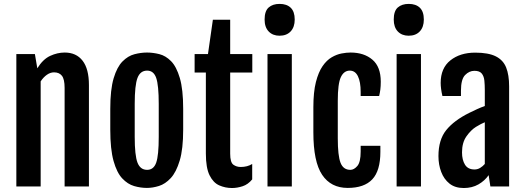

<svg xmlns="http://www.w3.org/2000/svg" viewBox="-20 -947 2667 975"><path d="M63 -672.4H157.2L169.4 -600.6V-600.1Q198.2 -646.5 234.9 -663.3Q271.5 -680.2 308.6 -680.2Q367.2 -680.2 399.4 -638.7Q431.6 -597.2 431.6 -515.1V0H308.1V-500.5Q308.1 -544.9 294.4 -562.3Q280.8 -579.6 254.4 -579.6Q235.8 -579.6 218.3 -567.4Q200.7 -555.2 186.5 -533.7V0H63Z M726.1 7.3Q693.8 7.3 661.1 -2.2Q628.4 -11.7 600.8 -41Q573.2 -70.3 556.6 -129.6Q540 -189 540 -288.6V-394Q540 -492.2 557.1 -549.6Q574.2 -606.9 602.1 -635Q629.9 -663.1 662.6 -671.6Q695.3 -680.2 726.6 -680.2Q756.8 -680.2 789.1 -672.1Q821.3 -664.1 848.6 -636.5Q876 -608.9 893.1 -551Q910.2 -493.2 910.2 -394V-288.6Q910.2 -190.4 892.6 -131.6Q875 -72.8 847.2 -42.7Q819.3 -12.7 787.4 -2.7Q755.4 7.3 726.1 7.3ZM727.1 -84.5Q760.3 -84.5 773.2 -121.1Q786.1 -157.7 786.1 -252V-419.4Q786.1 -514.2 773.2 -551.3Q760.3 -588.4 727.1 -588.4Q692.4 -588.4 678.2 -551.3Q664.1 -514.2 664.1 -419.4V-252Q664.1 -157.7 678.2 -121.1Q692.4 -84.5 727.1 -84.5Z M1025.4 -578.6H968.3V-672.4H1036.1L1061 -846.7H1148.9V-672.4H1261.2V-578.6H1148.9V-166.5Q1148.9 -122.6 1164.8 -110.8Q1180.7 -99.1 1202.1 -99.1Q1236.3 -99.1 1260.7 -114.3V-36.1Q1239.7 -10.3 1211.9 -1.2Q1184.1 7.8 1158.2 7.8Q1124 7.8 1093.5 -5.6Q1063 -19 1044.2 -56.9Q1025.4 -94.7 1025.4 -167.5Z M1399.4 -765.6Q1365.2 -765.6 1344.5 -787.1Q1323.7 -808.6 1323.7 -847.7Q1323.7 -891.1 1344.5 -909.2Q1365.2 -927.2 1399.9 -927.2Q1436 -927.2 1456.3 -907.7Q1476.6 -888.2 1476.6 -847.7Q1476.6 -809.6 1456.1 -787.6Q1435.5 -765.6 1399.4 -765.6ZM1338.4 -672.4H1461.9V0H1338.4Z M1571.3 -275.4V-402.3Q1571.3 -479.5 1584.2 -530.3Q1597.2 -581.1 1618.2 -611.3Q1639.2 -641.6 1664.6 -656.2Q1689.9 -670.9 1714.8 -675.5Q1739.7 -680.2 1760.3 -680.2Q1828.6 -680.2 1871.1 -644Q1913.6 -607.9 1913.6 -532.2Q1913.6 -509.3 1911.4 -492.2Q1909.2 -475.1 1905.3 -459.5H1811.5V-480.5Q1811.5 -531.2 1797.6 -559.8Q1783.7 -588.4 1756.3 -588.4Q1726.6 -588.4 1710.9 -555.4Q1695.3 -522.5 1695.3 -435.5V-244.6Q1695.3 -156.7 1709.2 -120.6Q1723.1 -84.5 1759.3 -84.5Q1777.8 -84.5 1794.7 -104.2Q1811.5 -124 1811.5 -177.2V-206.5H1911.6V-175.8Q1911.6 -80.1 1870.6 -36.4Q1829.6 7.3 1745.6 7.3Q1660.6 7.3 1616 -59.1Q1571.3 -125.5 1571.3 -275.4Z M2055.2 -765.6Q2021 -765.6 2000.2 -787.1Q1979.5 -808.6 1979.5 -847.7Q1979.5 -891.1 2000.2 -909.2Q2021 -927.2 2055.7 -927.2Q2091.8 -927.2 2112.1 -907.7Q2132.3 -888.2 2132.3 -847.7Q2132.3 -809.6 2111.8 -787.6Q2091.3 -765.6 2055.2 -765.6ZM1994.1 -672.4H2117.7V0H1994.1Z M2362.3 -373.5Q2380.9 -382.8 2402.3 -392.6Q2423.8 -402.3 2441.9 -408.7V-490.2Q2441.9 -515.6 2439.7 -537.6Q2437.5 -559.6 2426.5 -573.5Q2415.5 -587.4 2389.2 -587.4Q2362.8 -587.4 2341.8 -565.9Q2320.8 -544.4 2320.8 -486.3V-459.5H2226.6Q2217.8 -497.6 2217.8 -525.9Q2217.8 -601.1 2267.1 -640.4Q2316.4 -679.7 2393.1 -679.7Q2460 -679.7 2497.6 -660.9Q2535.2 -642.1 2550.3 -604.2Q2565.4 -566.4 2565.4 -508.3V0H2470.2L2461.4 -57.6Q2441.9 -29.3 2409.7 -10.7Q2377.4 7.8 2335 7.8Q2291 7.8 2262.7 -14.6Q2234.4 -37.1 2220.5 -74Q2206.5 -110.8 2206.5 -154.3Q2206.5 -237.3 2246.1 -286.4Q2285.6 -335.4 2362.3 -373.5ZM2389.6 -86.4Q2405.3 -86.4 2418.5 -94.5Q2431.6 -102.5 2441.9 -114.3V-326.2Q2432.6 -322.3 2421.9 -316.9Q2411.1 -311.5 2397 -302.7Q2371.1 -286.6 2348.6 -254.6Q2326.2 -222.7 2326.2 -173.3Q2326.2 -134.8 2341.3 -110.6Q2356.4 -86.4 2389.6 -86.4Z"/></svg>

Font: Fjalla One
Style: Regular
Weight: 400
Designer: Irina Smirnova, Eben Sorkin
Foundry: Sorkin Type
Version: Version 1.002; ttfautohint (v1.8.4.7-5d5b);gftools[0.9.25]